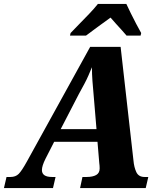

<svg xmlns="http://www.w3.org/2000/svg" viewBox="-63 -951 805 971"><path d="M-43 0 -30 -56H-10Q16 -56 31.5 -71.5Q47 -87 73 -134L393 -714H547L612 -139Q615 -105 626.5 -80.5Q638 -56 668 -56H687L674 0H342L354 -56H375Q406 -56 423.5 -66Q441 -76 441 -99Q441 -106 440.5 -113Q440 -120 439 -127L430 -234H211L167 -148Q149 -112 149 -91Q149 -56 200 -56H218L205 0ZM335 -474 244 -298H425L411 -465Q407 -509 404.5 -542Q402 -575 402 -611Q392 -587 383.5 -567.5Q375 -548 363.5 -526.5Q352 -505 335 -474ZM294 -784Q312 -803 337 -828.5Q362 -854 387.5 -880.5Q413 -907 432 -931H576Q585 -911 598.5 -884Q612 -857 626 -830Q640 -803 651 -784L648 -771H577Q568 -782 553 -798.5Q538 -815 522.5 -832Q507 -849 496 -862Q465 -840 430.5 -814.5Q396 -789 372 -771H291Z"/></svg>

Font: Noto Serif SemiCondensed ExtraBold
Style: Italic
Weight: 800
Width: 4
Italic angle: -12°
Designer: Monotype Design Team
Foundry: Monotype Imaging Inc.
Version: Version 2.014; ttfautohint (v1.8.4.7-5d5b)